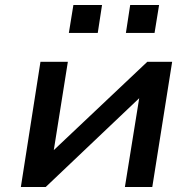

<svg xmlns="http://www.w3.org/2000/svg" viewBox="-20 -744 767 764"><path d="M63 0 141 -498H250L193 -140H187L566 -498H665L586 0H477L535 -360H541L162 0ZM481 -613 498 -724H613L595 -613ZM254 -613 272 -724H386L369 -613Z"/></svg>

Font: Nunito Sans 7pt SemiExpanded SemiBold
Style: Italic
Weight: 600
Width: 6
Italic angle: -9°
Designer: Vernon Adams
Foundry: Vernon Adams
Version: Version 3.101;gftools[0.9.27]